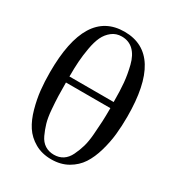

<svg xmlns="http://www.w3.org/2000/svg" viewBox="-173 -816 866 940"><g transform="rotate(30 260.5 -346.5)"><path d="M476 -353Q476 -300 471 -252.5Q466 -205 451.5 -154.5Q437 -104 413.5 -68Q390 -32 350 -9Q310 14 257 14Q204 14 164 -9Q124 -32 100.5 -68Q77 -104 63 -155Q49 -206 44 -252.5Q39 -299 39 -353Q39 -707 257 -707Q476 -707 476 -353ZM382 -382Q382 -445 378 -489Q374 -533 362 -581Q350 -629 323.5 -654.5Q297 -680 257 -680Q225 -680 201.5 -661.5Q178 -643 165 -615.5Q152 -588 144.5 -545.5Q137 -503 134.5 -466.5Q132 -430 132 -382ZM383 -348H132Q132 -303 133 -272Q134 -241 137.5 -197.5Q141 -154 149.5 -125Q158 -96 171 -68Q184 -40 206 -26Q228 -12 257 -12Q286 -12 307.5 -26Q329 -40 342.5 -68Q356 -96 364.5 -125Q373 -154 376.5 -197.5Q380 -241 381.5 -272Q383 -303 383 -348Z"/></g></svg>

Font: GFS Artemisia
Style: Regular
Weight: 400
Designer: Takis Katsoulidis and George D. Matthiopoulos
Foundry: Takis Katsoulidis and George D. Matthiopoulos
Version: Version 1.0